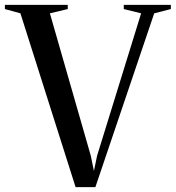

<svg xmlns="http://www.w3.org/2000/svg" viewBox="-34 -763 718 785"><path d="M-14 -726V-743H243V-726L170 -708.5L337 -127L350 -64L363 -126.5L543 -708.5L472 -726V-743H664.5V-726L596.5 -708.5L356 2H275L49.5 -708.5Z"/></svg>

Font: Merriweather 144pt
Style: Regular
Weight: 400
Version: Version 2.100